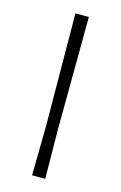

<svg xmlns="http://www.w3.org/2000/svg" viewBox="-103 -686 461 732"><g transform="rotate(15 127.5 -319.5)"><path d="M154 -639 151 -197 153 0H101L104 -194L101 -639Z"/></g></svg>

Font: Alegreya Sans Light
Style: Regular
Weight: 300
Designer: Juan Pablo del Peral
Foundry: Huerta Tipografica
Version: Version 2.007